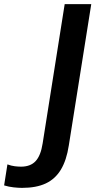

<svg xmlns="http://www.w3.org/2000/svg" viewBox="-87 -725 469 932"><path d="M20 187Q3 187 -20.5 184.5Q-44 182 -67 175L-51 73Q-32 80 -15 82Q2 84 15 84Q61 84 86 57Q111 30 120 -29L227 -705H356L247 -19Q236 53 208.5 98.5Q181 144 135 165.5Q89 187 20 187Z"/></svg>

Font: Mulish ExtraLight
Style: Italic
Weight: 200
Italic angle: -9°
Designer: Vernon Adams
Foundry: Vernon Adams
Version: Version 3.603